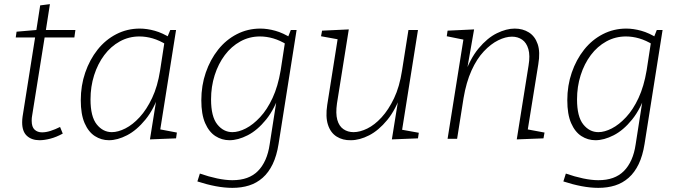

<svg xmlns="http://www.w3.org/2000/svg" viewBox="-20 -670 3277 927"><path d="M283 -25Q252 -8 223 -0.5Q194 7 171 7Q133 7 110 -14Q87 -35 87 -79Q87 -87 87.5 -93.5Q88 -100 89 -107L151 -499L158 -489H56L60 -517L165 -526L154 -515L174 -644L221 -650L200 -515L193 -525H344L339 -489H186L197 -499L135 -111Q134 -107 133.5 -100.5Q133 -94 133 -87Q133 -57 147 -44Q161 -31 183 -31Q202 -31 224 -38Q246 -45 270 -57Z M506 7Q469 7 438 -13Q407 -33 388.5 -75.5Q370 -118 370 -186Q370 -257 391.5 -319.5Q413 -382 451 -430Q489 -478 541.5 -505Q594 -532 655 -532Q689 -532 727 -521.5Q765 -511 806 -485L786 -486L802 -525H830L750 -21L734 -49L834 -30L830 -2L704 3L738 -209L751 -226Q725 -145 682.5 -93Q640 -41 593.5 -17Q547 7 506 7ZM520 -32Q550 -32 585.5 -50Q621 -68 654.5 -104.5Q688 -141 714.5 -197Q741 -253 753 -330L775 -473L784 -454Q750 -475 717.5 -484.5Q685 -494 653 -494Q602 -494 558.5 -470Q515 -446 483.5 -404Q452 -362 434.5 -307Q417 -252 417 -190Q417 -107 447 -69.5Q477 -32 520 -32Z M1102 237Q1064 237 1021.5 229Q979 221 933 206L945 168Q988 183 1028.5 191.5Q1069 200 1102 200Q1142 200 1172.5 189Q1203 178 1225 156Q1247 134 1261.5 101.5Q1276 69 1282 27L1319 -210L1333 -226Q1307 -145 1265 -93Q1223 -41 1176 -17Q1129 7 1088 7Q1051 7 1020 -13Q989 -33 970.5 -75.5Q952 -118 952 -186Q952 -257 973.5 -319.5Q995 -382 1033 -430Q1071 -478 1123.5 -505Q1176 -532 1237 -532Q1271 -532 1309 -521.5Q1347 -511 1388 -485L1369 -487L1384 -525H1412L1325 25Q1316 82 1296.5 122.5Q1277 163 1248 188.5Q1219 214 1182.5 225.5Q1146 237 1102 237ZM1102 -32Q1132 -32 1167 -50Q1202 -68 1236 -104.5Q1270 -141 1296 -197Q1322 -253 1335 -330L1357 -473L1366 -454Q1332 -475 1299.5 -484.5Q1267 -494 1235 -494Q1184 -494 1140.5 -470Q1097 -446 1065.5 -404Q1034 -362 1016.5 -307Q999 -252 999 -190Q999 -107 1029 -69.5Q1059 -32 1102 -32Z M1674 7Q1635 8 1605.5 -10.5Q1576 -29 1563.5 -67.5Q1551 -106 1560 -164L1612 -493L1618 -479L1530 -495L1535 -522L1664 -528L1607 -171Q1600 -122 1608.5 -91.5Q1617 -61 1638 -46.5Q1659 -32 1687 -32Q1718 -32 1753.5 -49.5Q1789 -67 1822.5 -103.5Q1856 -140 1882.5 -195.5Q1909 -251 1921 -329L1952 -525H1998L1920 -34L1913 -45L2002 -29L1998 -2L1872 3L1906 -209L1920 -226Q1892 -142 1850 -91Q1808 -40 1762 -16.5Q1716 7 1674 7Z M2475 3 2532 -354Q2540 -402 2531 -433Q2522 -464 2501 -478.5Q2480 -493 2452 -493Q2421 -493 2385.5 -475.5Q2350 -458 2316 -422Q2282 -386 2256.5 -329.5Q2231 -273 2218 -196L2187 0H2141L2221 -502L2236 -475L2137 -495L2141 -522L2269 -528L2232 -317L2219 -299Q2248 -385 2290.5 -436Q2333 -487 2379 -509.5Q2425 -532 2465 -532Q2504 -532 2533.5 -513.5Q2563 -495 2576 -457Q2589 -419 2579 -360L2526 -31L2507 -49L2609 -30L2604 -2Z M2869 237Q2831 237 2788.5 229Q2746 221 2700 206L2712 168Q2755 183 2795.5 191.5Q2836 200 2869 200Q2909 200 2939.5 189Q2970 178 2992 156Q3014 134 3028.5 101.5Q3043 69 3049 27L3086 -210L3100 -226Q3074 -145 3032 -93Q2990 -41 2943 -17Q2896 7 2855 7Q2818 7 2787 -13Q2756 -33 2737.5 -75.5Q2719 -118 2719 -186Q2719 -257 2740.5 -319.5Q2762 -382 2800 -430Q2838 -478 2890.5 -505Q2943 -532 3004 -532Q3038 -532 3076 -521.5Q3114 -511 3155 -485L3136 -487L3151 -525H3179L3092 25Q3083 82 3063.5 122.5Q3044 163 3015 188.5Q2986 214 2949.5 225.5Q2913 237 2869 237ZM2869 -32Q2899 -32 2934 -50Q2969 -68 3003 -104.5Q3037 -141 3063 -197Q3089 -253 3102 -330L3124 -473L3133 -454Q3099 -475 3066.5 -484.5Q3034 -494 3002 -494Q2951 -494 2907.5 -470Q2864 -446 2832.5 -404Q2801 -362 2783.5 -307Q2766 -252 2766 -190Q2766 -107 2796 -69.5Q2826 -32 2869 -32Z"/></svg>

Font: Bitter Thin Light
Style: Italic
Weight: 300
Italic angle: -9°
Version: Version 2.002